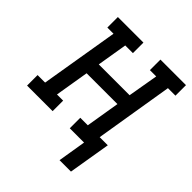

<svg xmlns="http://www.w3.org/2000/svg" viewBox="-214 -646 903 903"><g transform="rotate(45 237.5 -195.0)"><path d="M330 140 353 0H258V-70H308L336 -239H131L103 -70H144V0H-26V-70H24L89 -460H48V-530H218V-460H167L142 -309H347L373 -460H331V-530H501V-460H451L387 -70H441L406 140Z"/></g></svg>

Font: Iosevka Slab Oblique
Style: Regular
Weight: 400
Italic angle: -9°
Monospace: yes
Designer: Belleve Invis
Foundry: Belleve Invis
Version: Version 11.1.1; ttfautohint (v1.8.3)